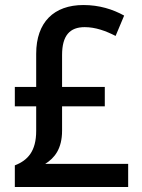

<svg xmlns="http://www.w3.org/2000/svg" viewBox="-20 -744 566 764"><path d="M312 -724C195 -724 124 -656 124 -530V-398H39V-321H124V-223C124 -143 91 -106 39 -86V0H490V-92H160C197 -115 227 -152 227 -224V-321H397V-398H227V-525C227 -603 258 -636 317 -636C360 -636 401 -621 440 -601L474 -682C429 -707 375 -724 312 -724Z"/></svg>

Font: Noto Sans Thai Looped SemiCondensed Medium
Style: Regular
Weight: 500
Width: 4
Designer: Sasikarn Vongin, Ben Mitchell
Foundry: The Fontpad Ltd
Version: Version 1.001